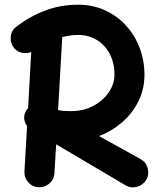

<svg xmlns="http://www.w3.org/2000/svg" viewBox="-20 -743 680 828"><path d="M92.3 -265.1Q95.7 -271.5 101.1 -276.9L114.7 -518.6Q95.2 -511.2 74.7 -515.4Q54.2 -519.5 40.5 -536.1Q23.9 -556.6 26.4 -584.2Q28.8 -611.8 50.3 -627.4Q105.5 -670.9 173.1 -696.8Q240.7 -722.7 315.9 -722.7Q380.4 -722.7 433.1 -698.5Q485.8 -674.3 523.9 -632.3Q562 -590.3 582.5 -535.9Q603 -481.4 603 -420.9Q603 -358.9 577.1 -306.6Q551.3 -254.4 506.8 -215.8Q462.4 -177.2 407.2 -156.2L586.9 -56.6Q609.9 -43.9 616.9 -17.1Q624 9.8 610.8 32.7Q597.2 55.2 570.8 62.5Q544.4 69.8 521.5 56.2L222.2 -120.6L214.8 3.9Q213.4 30.8 193.1 48.3Q172.9 65.9 146 64.5Q119.1 63 101.6 43Q84 22.9 85.4 -3.9L96.7 -199.7Q85.9 -213.4 84.5 -231.2Q83 -249 92.3 -265.1ZM315.9 -592.3Q299.3 -592.3 282.2 -589.8Q265.1 -587.4 248.5 -583L230.5 -268.1Q244.6 -265.6 258.8 -264.6Q272.9 -263.7 285.6 -263.7Q339.8 -263.7 382.3 -286.4Q424.8 -309.1 449.2 -345Q473.6 -380.9 473.6 -420.9Q473.6 -471.7 453.4 -510.3Q433.1 -548.8 397.5 -570.6Q361.8 -592.3 315.9 -592.3Z"/></svg>

Font: Mikhak-DS2-FD Bold
Style: Regular
Weight: 700
Designer: Amin Abedi
Version: Version 3.4